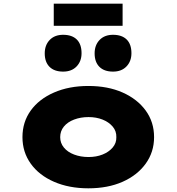

<svg xmlns="http://www.w3.org/2000/svg" viewBox="-20 -1013 959 1043"><path d="M460 10Q355 10 273.5 -25.5Q192 -61 147 -124Q102 -187 102 -268Q102 -350 147 -412.5Q192 -475 273.5 -510.5Q355 -546 460 -546Q566 -546 646 -510.5Q726 -475 771.5 -412.5Q817 -350 817 -268Q817 -187 771.5 -124Q726 -61 646 -25.5Q566 10 460 10ZM461 -160Q503 -160 537 -173.5Q571 -187 592 -211.5Q613 -236 612 -268Q613 -301 592 -325.5Q571 -350 537 -363.5Q503 -377 461 -377Q418 -377 382.5 -363.5Q347 -350 327 -325.5Q307 -301 307 -268Q307 -236 327 -211.5Q347 -187 382.5 -173.5Q418 -160 461 -160ZM594 -624Q546 -624 520 -650Q494 -676 494 -723Q494 -768 521 -796Q548 -824 594 -824Q642 -824 668 -798.5Q694 -773 694 -724Q694 -680 667 -652Q640 -624 594 -624ZM323 -624Q275 -624 249 -650Q223 -676 223 -723Q223 -768 250 -796Q277 -824 323 -824Q371 -824 397 -798.5Q423 -773 423 -724Q423 -680 396 -652Q369 -624 323 -624ZM272 -873V-993H646V-873Z"/></svg>

Font: Lexend Peta Black
Style: Regular
Weight: 900
Version: Version 1.007